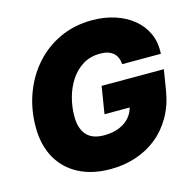

<svg xmlns="http://www.w3.org/2000/svg" viewBox="-108 -847 969 966"><g transform="rotate(-15 376.0 -364.0)"><path d="M352.1 10.3Q256.3 10.3 186.8 -26.1Q117.2 -62.5 79.3 -130.1Q41.5 -197.8 41.5 -291.5Q41.5 -382.8 71.3 -463.9Q101.1 -544.9 155.8 -606.4Q210.4 -668 286.1 -702.9Q361.8 -737.8 454.1 -737.8Q516.6 -737.8 571 -720.5Q625.5 -703.1 666 -670.2Q706.5 -637.2 727.8 -590.6Q749 -543.9 745.1 -484.9H543.9Q542.5 -503.9 536.1 -518.8Q529.8 -533.7 518.1 -543.9Q506.3 -554.2 489.5 -559.6Q472.7 -564.9 450.2 -564.9Q397.9 -564.9 359.1 -540.8Q320.3 -516.6 294.4 -476.8Q268.6 -437 255.9 -389.2Q243.2 -341.3 243.2 -293Q243.2 -230 272.9 -196.3Q302.7 -162.6 363.8 -162.6Q410.2 -162.6 444.6 -177Q479 -191.4 499.8 -217Q520.5 -242.7 525.9 -274.9L560.1 -264.6H392.6L415.5 -406.2H739.7L722.2 -298.3Q710 -224.6 677 -167Q644 -109.4 595.2 -70.1Q546.4 -30.8 484.4 -10.3Q422.4 10.3 352.1 10.3Z"/></g></svg>

Font: Inter 18pt Black
Style: Italic
Weight: 900
Italic angle: -9.3988°
Designer: Rasmus Andersson
Foundry: rsms
Version: Version 4.001;git-66647c0bb